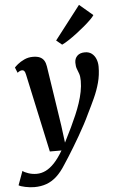

<svg xmlns="http://www.w3.org/2000/svg" viewBox="-104 -913 724 1210"><g transform="rotate(-5 257.5 -308.0)"><path d="M72.6 -459.6Q69.1 -476.5 63.8 -482.6Q58.5 -488.8 50.7 -488.8Q43.4 -488.8 36.3 -485.7Q29.2 -482.5 20.6 -475.8L6.8 -509.8Q11.3 -515.8 28 -529.7Q44.7 -543.6 70 -555.5Q95.3 -567.4 124.8 -567.4Q152.3 -567.4 169.4 -559.5Q186.4 -551.6 195.6 -536.6Q204.7 -521.6 207.9 -500.4Q215.1 -452.5 222.5 -404.9Q229.9 -357.2 237 -309.8Q244.2 -262.3 251.4 -214.8Q258.6 -167.4 265.8 -119.8L279.8 -11.1L325.6 -103.6Q343.7 -141.4 359.4 -178.3Q375.2 -215.2 387.1 -251Q399 -286.9 405.9 -321.7Q412.8 -356.6 412.8 -390.1Q412.8 -418.5 406.9 -435.3Q401 -452.1 394.8 -467.5Q388.7 -483 388.7 -507.1Q388.7 -533.8 405.7 -550.4Q422.6 -567.1 454.3 -567.1Q480.3 -567.1 497.7 -553.5Q515 -539.9 523.8 -517.7Q532.6 -495.5 532.6 -470.4Q532.6 -417 519.5 -368.6Q506.3 -320.1 485.2 -274Q464.2 -228 440.7 -181.1Q426.1 -149.5 407.6 -114.7Q389.1 -79.9 368.9 -44.9Q348.8 -10 329.3 22.1Q309.8 54.3 292.8 81.1Q275.8 107.9 263.5 126.3Q235.5 171.4 205.2 199Q174.9 226.5 140.4 238.9Q105.8 251.4 63.6 251.4Q36.4 251.4 6 245Q-24.4 238.6 -35.1 231.3L-2.8 142.9Q7.2 152.1 32.6 160.7Q58 169.3 85.4 169.3Q114.7 169.3 142.5 155.9Q170.3 142.5 198 113.2Q225.6 83.9 253.5 36.2H179.8ZM280.2 -657 443.3 -868.3 528 -796.3Q522.5 -786.4 504.8 -768.9Q487 -751.3 462.1 -730.2Q437.2 -709.2 410.1 -688.6Q382.9 -668.1 358 -651.8Q333.2 -635.4 315.8 -627.7Z"/></g></svg>

Font: Merriweather Light
Style: Italic
Weight: 300
Italic angle: -7.8°
Designer: Eben Sorkin
Foundry: Eben Sorkin
Version: Version 2.101